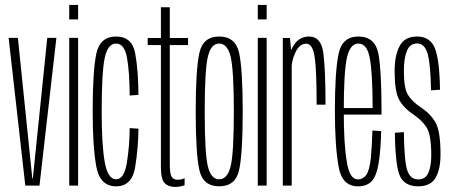

<svg xmlns="http://www.w3.org/2000/svg" viewBox="-20 -752 1833 778"><path d="M82.5 0H140L208.5 -598.5H171.5L113 -28.5H111L52.5 -598.5H15Z M260.5 0H296.5V-598.5H260.5ZM260.5 -732V-673.5H296.5V-732Z M450.5 3Q515.5 3 528 -76.5Q540.5 -156 541 -230.5L505.5 -233Q505 -161.5 494.2 -93.5Q483.5 -25.5 450.5 -25.5Q417 -25.5 404.5 -94.8Q392 -164 392 -299.5Q392 -458 404.2 -516.8Q416.5 -575.5 450.5 -575.5Q484 -575.5 494.5 -518.5Q505 -461.5 505.5 -365L541 -367.5Q540.5 -466 528 -535Q515.5 -604 450.5 -604Q384.5 -604 370 -533.2Q355.5 -462.5 355.5 -299.5Q355.5 -159.5 370 -78.2Q384.5 3 450.5 3Z M689 5.5Q709.5 5.5 728 -1.5V-30Q715 -23.5 700.5 -23.5Q684 -23.5 676 -35Q668 -46.5 668 -88V-569.5H742V-598H668V-722.5H632V-598H578.5V-569.5H632V-76.5Q632 -26 647 -10.2Q662 5.5 689 5.5Z M868 3Q934.5 3 949 -63.2Q963.5 -129.5 963.5 -299.5Q963.5 -470.5 949 -537.2Q934.5 -604 868 -604Q802.5 -604 787.8 -537.2Q773 -470.5 773 -299.5Q773 -129.5 787.8 -63.2Q802.5 3 868 3ZM868 -25.5Q834.5 -25.5 822 -79Q809.5 -132.5 809.5 -299.5Q809.5 -467 822 -521.2Q834.5 -575.5 868 -575.5Q902 -575.5 914.8 -521.2Q927.5 -467 927.5 -299.5Q927.5 -132.5 914.8 -79Q902 -25.5 868 -25.5Z M1024.5 0H1060.5V-598.5H1024.5ZM1024.5 -732V-673.5H1060.5V-732Z M1263 -328H1299Q1299 -475 1289.8 -539.5Q1280.5 -604 1232.5 -604Q1193.5 -604 1171.2 -570.2Q1149 -536.5 1149 -490.5L1161.5 -475.5Q1161.5 -507 1177.8 -541Q1194 -575 1221 -575Q1246.5 -575 1254.8 -523Q1263 -471 1263 -328ZM1126 0H1162V-523L1155 -598H1126Z M1430.5 3V-25Q1396.5 -25 1385.5 -95.5Q1373 -165 1373 -301Q1373 -460 1385.5 -517.5Q1398.5 -575.5 1432 -575.5Q1467 -575.5 1478 -518.5Q1489.5 -462.5 1490 -314H1367.5V-287.5H1526Q1526 -295 1526 -301Q1526 -467 1513 -536Q1499 -604 1432 -604Q1366.5 -604 1352 -534Q1337 -463.5 1337 -301Q1337 -163.5 1351.5 -80Q1364.5 3 1430.5 3ZM1430.5 -25V3Q1465.5 3 1485.5 -17Q1505.5 -37.5 1514.5 -92Q1523 -146.5 1524.5 -221L1489 -223Q1487.5 -162 1482.5 -110Q1476.5 -58.5 1463 -41.5Q1449 -25 1430.5 -25Z M1674.5 3Q1724.5 3 1744.8 -31.2Q1765 -65.5 1765 -126Q1765 -221 1744.5 -256.2Q1724 -291.5 1685 -317Q1648.5 -341.5 1632.5 -368.5Q1616.5 -395.5 1616.5 -465Q1616.5 -515.5 1628.8 -545.8Q1641 -576 1670 -576Q1701.5 -576 1713.2 -532.5Q1725 -489 1726.5 -386L1763 -388.5Q1761 -512.5 1741.5 -558.2Q1722 -604 1670 -604Q1620 -604 1599.5 -565.8Q1579 -527.5 1579 -465Q1579 -382 1597 -348.5Q1615 -315 1655 -288Q1691 -264 1709.2 -234.5Q1727.5 -205 1727.5 -123Q1727.5 -79.5 1716 -52.2Q1704.5 -25 1674.5 -25Q1643 -25 1630.5 -61Q1618 -97 1616.5 -216.5L1580 -214Q1582 -74.5 1602 -35.8Q1622 3 1674.5 3Z"/></svg>

Font: Anybody ExtraCondensed ExtraLight
Style: Regular
Weight: 250
Width: 2
Version: Version 1.113;gftools[0.9.25]